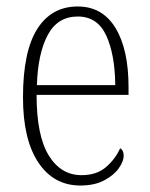

<svg xmlns="http://www.w3.org/2000/svg" viewBox="-20 -563 463 593"><path d="M228 10Q146 10 98.5 -61Q51 -132 51 -262Q51 -404 95 -473.5Q139 -543 220 -543Q296 -543 336.5 -477Q377 -411 377 -294V-270H93Q93 -144 130.5 -83Q168 -22 232 -22Q279 -22 308 -47.5Q337 -73 351 -105Q362 -99 362 -82Q362 -65 347 -43.5Q332 -22 302 -6Q272 10 228 10ZM336 -300Q335 -395 308 -453.5Q281 -512 220 -512Q158 -512 127.5 -455Q97 -398 94 -300Z"/></svg>

Font: Noto Serif Myanmar Condensed ExtraLight
Style: Regular
Weight: 200
Width: 3
Designer: Ben Mitchell and the Monotype Design Team
Foundry: Monotype Imaging Inc.
Version: Version 2.106; ttfautohint (v1.8.4.7-5d5b)